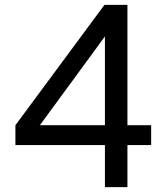

<svg xmlns="http://www.w3.org/2000/svg" viewBox="-20 -765 678 785"><path d="M409 -172H43V-253L407 -745H501V-253H598V-172H501V0H409ZM409 -253V-616L143 -253Z"/></svg>

Font: Eudoxus Sans Medium
Style: Regular
Weight: 500
Designer: Stijn de Vries
Foundry: tokotype
Version: Version 2.005